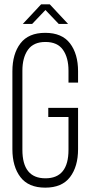

<svg xmlns="http://www.w3.org/2000/svg" viewBox="-20 -857 416 883"><path d="M128 -747H85L169 -837H209L293 -747H250L189 -811ZM339 -529V-477H295V-532Q295 -592 269.5 -628Q244 -664 189 -664Q134 -664 108.5 -628Q83 -592 83 -532V-168Q83 -37 189 -37Q295 -37 295 -168V-319H202V-361H339V-171Q339 -91 302 -42.5Q265 6 188 6Q111 6 74 -42.5Q37 -91 37 -171V-529Q37 -609 74 -657.5Q111 -706 188 -706Q265 -706 302 -657.5Q339 -609 339 -529Z"/></svg>

Font: Bebas Neue Book
Style: Regular
Weight: 300
Designer: Ryoichi Tsunekawa
Foundry: Ryoichi Tsunekawa
Version: Version 1.003;PS 001.003;hotconv 1.0.88;makeotf.lib2.5.64775